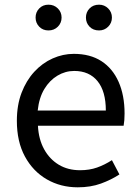

<svg xmlns="http://www.w3.org/2000/svg" viewBox="-20 -787 594 820"><path d="M312 13Q239 13 180 -21Q121 -55 86.5 -118.5Q52 -182 52 -271Q52 -338 72 -390.5Q92 -443 126.5 -480.5Q161 -518 205 -537.5Q249 -557 295 -557Q365 -557 413 -526Q461 -495 486.5 -437.5Q512 -380 512 -302Q512 -287 511 -274Q510 -261 508 -250H142Q145 -192 168.5 -149.5Q192 -107 231 -83.5Q270 -60 322 -60Q362 -60 394.5 -71.5Q427 -83 458 -103L490 -42Q455 -19 411 -3Q367 13 312 13ZM141 -315H432Q432 -397 396.5 -440.5Q361 -484 297 -484Q259 -484 225.5 -464Q192 -444 169.5 -407Q147 -370 141 -315ZM187 -657Q163 -657 147.5 -673Q132 -689 132 -712Q132 -735 147.5 -751Q163 -767 187 -767Q211 -767 227 -751Q243 -735 243 -712Q243 -689 227 -673Q211 -657 187 -657ZM403 -657Q378 -657 362.5 -673Q347 -689 347 -712Q347 -735 362.5 -751Q378 -767 403 -767Q426 -767 442 -751Q458 -735 458 -712Q458 -689 442 -673Q426 -657 403 -657Z"/></svg>

Font: Noto Sans KR
Style: Regular
Weight: 400
Designer: Ryoko NISHIZUKA  (kana, bopomofo & ideographs); Paul D. Hunt (Latin, Greek & Cyrillic); Sandoll Communications , Soo-you
Foundry: Adobe
Version: Version 2.004-H2;hotconv 1.0.118;makeotfexe 2.5.65603